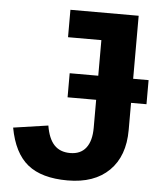

<svg xmlns="http://www.w3.org/2000/svg" viewBox="-51 -733 658 787"><g transform="rotate(5 278.0 -339.0)"><path d="M255.9 9.8Q148.9 9.8 91.6 -36.6Q34.2 -83 15.1 -186.5L158.2 -207.5Q167 -154.3 190.9 -128.7Q214.8 -103 256.8 -103Q299.8 -103 322 -131.8Q344.2 -160.6 344.2 -214.4V-329.6H226.6V-428.7H344.2V-575.2H207V-688H487.8V-428.7H551.3V-329.6H487.8V-217.8Q487.8 -110.4 426.8 -50.3Q365.7 9.8 255.9 9.8Z"/></g></svg>

Font: Arial
Style: Bold
Weight: 700
Designer: Steve Matteson
Foundry: Ascender Corporation
Version: Version 2.00.3